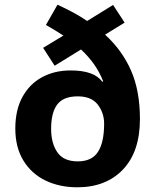

<svg xmlns="http://www.w3.org/2000/svg" viewBox="-20 -785 659 815"><path d="M224 -765Q259 -749 290.5 -732Q322 -715 350 -696L460 -764L509 -689L426 -638Q499 -571 536.5 -485Q574 -399 574 -280Q574 -141 502 -65.5Q430 10 308 10Q232 10 172.5 -19Q113 -48 79 -104Q45 -160 45 -239Q45 -318 75 -373Q105 -428 158 -457Q211 -486 280 -486Q330 -486 363.5 -474Q397 -462 414 -438L418 -440Q402 -480 379 -512.5Q356 -545 324 -575L212 -506L163 -582L249 -634Q232 -645 213.5 -656.5Q195 -668 175 -679ZM310 -376Q249 -376 223 -341.5Q197 -307 197 -238Q197 -177 223.5 -138.5Q250 -100 310 -100Q370 -100 396 -140.5Q422 -181 422 -260Q422 -306 395 -341Q368 -376 310 -376Z"/></svg>

Font: Noto Sans Tangsa
Style: Bold
Weight: 700
Version: Version 1.504